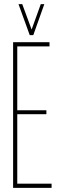

<svg xmlns="http://www.w3.org/2000/svg" viewBox="-20 -903 279 923"><path d="M43 0V-700H218V-680H63V-373H203V-354H63V-20H228V0ZM193 -883 140 -734H123L69 -883H87L132 -761L176 -883Z"/></svg>

Font: Georama ExtraCondensed Thin
Style: Regular
Weight: 100
Width: 2
Designer: Jean-Baptiste Levee
Foundry: Production Type
Version: Version 1.001